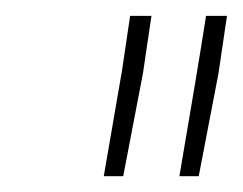

<svg xmlns="http://www.w3.org/2000/svg" viewBox="-20 -770 306 242"><path d="M170.9 -750 160.2 -677.7 135.3 -547.9H110.8L133.8 -681.2L144 -750ZM266.1 -750 255.4 -677.7 230.5 -547.9H206.1Q229 -681.2 239.7 -750Z"/></svg>

Font: Mardoto Thin
Style: Italic
Weight: 250
Italic angle: -12°
Designer: Christian Robertson, Vahan Hovhannisyan
Foundry: Google
Version: Version 1.000